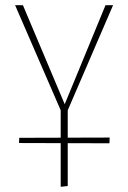

<svg xmlns="http://www.w3.org/2000/svg" viewBox="-20 -428 492 737"><path d="M215 0 38 -408H68L236 -10H221L385 -408H414L238 0ZM213 289V-16H240V286ZM400 122 53 121 54 101 401 100Z"/></svg>

Font: Ysabeau Office Thin
Style: Regular
Weight: 250
Designer: Christian Thalmann (Catharsis Fonts)
Version: Version 2.001;gftools[0.9.30]; featfreeze: tnum,lnum,ss02